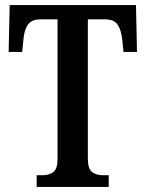

<svg xmlns="http://www.w3.org/2000/svg" viewBox="-20 -734 572 754"><path d="M124 0V-46H150Q173 -46 189.5 -58.5Q206 -71 206 -109V-658H139Q104 -658 89.5 -637Q75 -616 72 -579L67 -530H14L18 -714H514L518 -530H465L460 -579Q456 -616 442 -637Q428 -658 393 -658H325V-111Q325 -71 341.5 -58.5Q358 -46 382 -46H407V0Z"/></svg>

Font: Noto Serif ExtraCondensed SemiBold
Style: Regular
Weight: 600
Width: 2
Designer: Monotype Design Team
Foundry: Monotype Imaging Inc.
Version: Version 2.015; ttfautohint (v1.8.4.7-5d5b)